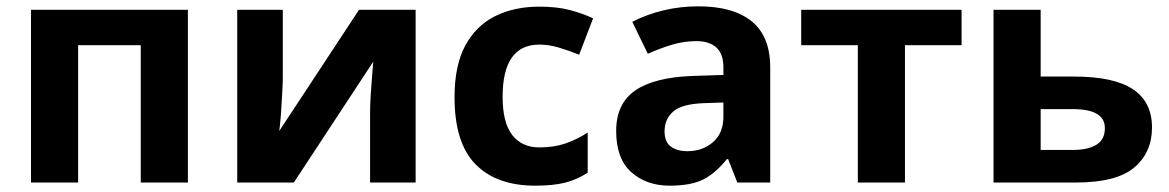

<svg xmlns="http://www.w3.org/2000/svg" viewBox="-20 -577 3697 607"><path d="M574 -546V0H425V-434H227V0H78V-546Z M874 -546V-330Q874 -313 872.5 -288Q871 -263 869.5 -237Q868 -211 866 -191Q864 -171 863 -163L1115 -546H1294V0H1150V-218Q1150 -245 1152 -277.5Q1154 -310 1156.5 -338.5Q1159 -367 1160 -382L909 0H730V-546Z M1672 10Q1550 10 1483.5 -57.5Q1417 -125 1417 -270Q1417 -370 1451 -433Q1485 -496 1545.5 -526Q1606 -556 1685 -556Q1741 -556 1782.5 -545Q1824 -534 1855 -519L1811 -404Q1776 -418 1745.5 -427Q1715 -436 1685 -436Q1569 -436 1569 -271Q1569 -189 1599.5 -150Q1630 -111 1685 -111Q1732 -111 1768 -123.5Q1804 -136 1838 -158V-31Q1804 -9 1766.5 0.5Q1729 10 1672 10Z M2188 -557Q2298 -557 2356.5 -509.5Q2415 -462 2415 -364V0H2311L2282 -74H2278Q2243 -30 2204 -10Q2165 10 2097 10Q2024 10 1976 -32.5Q1928 -75 1928 -163Q1928 -250 1989 -291.5Q2050 -333 2172 -337L2267 -340V-364Q2267 -407 2244.5 -427Q2222 -447 2182 -447Q2142 -447 2104 -435.5Q2066 -424 2028 -407L1979 -508Q2023 -531 2076.5 -544Q2130 -557 2188 -557ZM2267 -253 2209 -251Q2137 -249 2109 -225Q2081 -201 2081 -162Q2081 -128 2101 -113.5Q2121 -99 2153 -99Q2201 -99 2234 -127.5Q2267 -156 2267 -208Z M3020 -434H2841V0H2692V-434H2513V-546H3020Z M3270 -335H3375Q3501 -335 3561.5 -295Q3622 -255 3622 -174Q3622 -95 3566 -47.5Q3510 0 3381 0H3121V-546H3270ZM3473 -172Q3473 -232 3372 -232H3270V-103H3374Q3418 -103 3445.5 -119Q3473 -135 3473 -172Z"/></svg>

Font: Noto IKEA Latin
Style: Bold
Weight: 700
Designer: Monotype Design Team
Foundry: Monotype Imaging Inc.
Version: Version 1.0